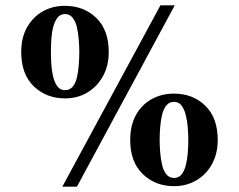

<svg xmlns="http://www.w3.org/2000/svg" viewBox="-20 -692 900 724"><path d="M215 12 585 -672H639L270 12ZM225 -321Q155 -321 107.5 -366.5Q60 -412 60 -496Q60 -550 82 -589Q104 -628 141 -649Q178 -670 225 -670Q296 -670 343 -624.5Q390 -579 390 -496Q390 -444 368.5 -405Q347 -366 310 -343.5Q273 -321 225 -321ZM225 -352Q243 -352 254 -365Q265 -378 270 -399.5Q275 -421 277 -446.5Q279 -472 279 -496Q279 -518 277 -543Q275 -568 270 -589.5Q265 -611 254 -625Q243 -639 225 -639Q207 -639 196.5 -625Q186 -611 180.5 -589.5Q175 -568 173.5 -543Q172 -518 172 -496Q172 -474 173.5 -449.5Q175 -425 180.5 -402.5Q186 -380 196.5 -366Q207 -352 225 -352ZM636 10Q566 10 518.5 -35.5Q471 -81 471 -164Q471 -219 492.5 -258Q514 -297 551.5 -318Q589 -339 636 -339Q707 -339 754 -293.5Q801 -248 801 -164Q801 -113 779.5 -73.5Q758 -34 720.5 -12Q683 10 636 10ZM636 -21Q654 -21 664.5 -34Q675 -47 680.5 -68.5Q686 -90 688 -115Q690 -140 690 -164Q690 -187 688 -212Q686 -237 680.5 -258.5Q675 -280 664.5 -294Q654 -308 636 -308Q618 -308 607 -294Q596 -280 591 -258.5Q586 -237 584 -212Q582 -187 582 -164Q582 -143 584 -118Q586 -93 591 -71Q596 -49 607 -35Q618 -21 636 -21Z"/></svg>

Font: Frank Ruhl Libre
Style: Bold
Weight: 700
Designer: Yanek Iontef
Foundry: Fontef
Version: Version 6.004